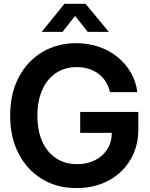

<svg xmlns="http://www.w3.org/2000/svg" viewBox="-20 -963 775 995"><path d="M376.5 11.7Q274.9 11.7 197.5 -35.4Q120.1 -82.5 76.4 -167Q32.7 -251.5 32.7 -363.3Q32.7 -478.5 77.4 -563Q122.1 -647.5 199.7 -693.4Q277.3 -739.3 375 -739.3Q437 -739.3 491.2 -720.9Q545.4 -702.6 587.6 -668.7Q629.9 -634.8 657.2 -588.4Q684.6 -542 691.9 -485.4H549.8Q543.5 -514.6 528.8 -538.6Q514.2 -562.5 491.7 -579.6Q469.2 -596.7 440.9 -606Q412.6 -615.2 378.9 -615.2Q315.4 -615.2 269.5 -584.2Q223.6 -553.2 198.7 -496.8Q173.8 -440.4 173.8 -363.3Q173.8 -286.6 198.7 -230.5Q223.6 -174.3 270 -143.3Q316.4 -112.3 379.9 -112.3Q432.6 -112.3 473.1 -133.1Q513.7 -153.8 536.6 -190.9Q559.6 -228 559.6 -277.3L594.2 -274.4H395.5V-382.8H696.8V-292.5Q696.8 -203.1 655.5 -134.5Q614.3 -65.9 542.2 -27.1Q470.2 11.7 376.5 11.7ZM304.2 -797.9H196.3V-798.3L314 -943.4H423.3L543.5 -798.3V-797.9H434.6L369.1 -880.4Z"/></svg>

Font: Inter Cardless Display
Style: Bold
Weight: 700
Designer: Rasmus Andersson
Foundry: rsms
Version: Version 4.001;git-9221beed3